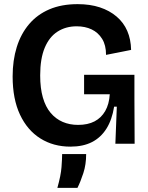

<svg xmlns="http://www.w3.org/2000/svg" viewBox="-20 -694 716 927"><path d="M320 14Q238 14 175 -25.5Q112 -65 76.5 -140.5Q41 -216 41 -325Q41 -403 61 -467Q81 -531 120.5 -577.5Q160 -624 218.5 -649Q277 -674 355 -674Q415 -674 462 -658.5Q509 -643 543 -614Q577 -585 594.5 -544.5Q612 -504 613 -453L492 -429Q492 -476 473 -506.5Q454 -537 422.5 -552Q391 -567 350 -567Q298 -567 258 -541.5Q218 -516 196 -463.5Q174 -411 174 -330Q174 -268 187 -223Q200 -178 224.5 -149Q249 -120 282.5 -105.5Q316 -91 357 -91Q404 -91 436.5 -108Q469 -125 488 -158Q507 -191 510 -239H386V-333H629V-219L630 0H537L544 -179H531Q521 -116 494 -73Q467 -30 424 -8Q381 14 320 14ZM257 213Q274 153 277 112.5Q280 72 280 50H396Q396 100 382.5 141.5Q369 183 354 213Z"/></svg>

Font: Bricolage Grotesque 60pt SemiBold
Style: Regular
Weight: 600
Version: Version 1.001;gftools[0.9.33.dev8+g029e19f]